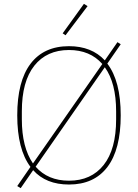

<svg xmlns="http://www.w3.org/2000/svg" viewBox="-20 -951 720 1002"><path d="M437 -919 322 -767 307 -777 418 -931ZM340 12Q220 12 153 -63L88 31L70 20L139 -80Q70 -172 70 -349Q70 -527 139.5 -618.5Q209 -710 340 -710Q458 -710 527 -636L593 -731L610 -720L540 -619Q610 -528 610 -349Q610 -171 540.5 -79.5Q471 12 340 12ZM94 -328Q94 -183 152 -98L514 -617Q450 -690 340 -690Q224 -690 159 -608Q94 -526 94 -370ZM586 -370Q586 -518 527 -600L166 -81Q230 -8 340 -8Q456 -8 521 -90Q586 -172 586 -328Z"/></svg>

Font: IBM Plex Sans Thin
Style: Regular
Weight: 100
Designer: Mike Abbink, Paul van der Laan, Pieter van Rosmalen
Foundry: Bold Monday
Version: Version 3.0